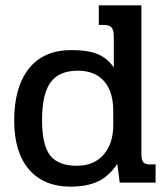

<svg xmlns="http://www.w3.org/2000/svg" viewBox="-20 -682 624 717"><path d="M33 -232Q33 -357 88 -426Q143 -495 247 -495Q308 -495 344.5 -480Q381 -465 405 -430V-545Q405 -569 397 -579Q389 -589 366 -589H349V-662H508V-107Q508 -85 515 -76.5Q522 -68 541 -68H561V0H427L418 -70Q388 -25 347 -5Q306 15 243 15Q144 15 88.5 -49Q33 -113 33 -232ZM403 -216V-267Q403 -340 368.5 -379Q334 -418 271 -418Q200 -418 168.5 -374Q137 -330 137 -233Q137 -141 167 -102Q197 -63 267 -63Q331 -63 367 -104.5Q403 -146 403 -216Z"/></svg>

Font: Pridi
Style: Regular
Weight: 400
Designer: Katatrad Team
Foundry: CadsonDemak
Version: Version 1.001